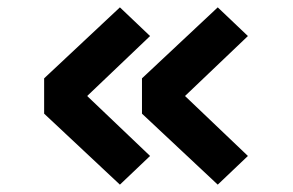

<svg xmlns="http://www.w3.org/2000/svg" viewBox="-20 -531 796 522"><path d="M366 -29ZM483 -270 654 -107 572 -29 366 -222V-318L572 -511L654 -433ZM217 -270 388 -107 306 -29 100 -222V-318L306 -511L388 -433Z"/></svg>

Font: Biryani
Style: Bold
Weight: 700
Designer: Dan Reynolds and Mathieu Reguer
Foundry: Dan Reynolds and Mathieu Reguer
Version: Version 1.004; ttfautohint (v1.1) -l 5 -r 5 -G 72 -x 0 -D la